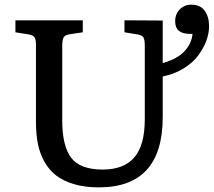

<svg xmlns="http://www.w3.org/2000/svg" viewBox="-20 -787 914 821"><path d="M402.8 14.2Q342.8 14.2 296.4 0.5Q250 -13.2 219.5 -37.1Q189 -61 169.4 -96.4Q149.9 -131.8 141.8 -172.9Q133.8 -213.9 133.8 -264.2V-592.8Q133.8 -617.7 127.9 -627.2Q122.1 -636.7 101.1 -640.1L45.9 -648.9V-700.2H334V-648.9L275.9 -640.1Q256.3 -636.7 251.2 -625.5Q246.1 -614.3 246.1 -588.9V-272.9Q246.1 -162.6 284.4 -112.3Q322.8 -62 418.9 -62Q510.3 -62 554.7 -114.3Q599.1 -166.5 599.1 -276.9V-592.8Q599.1 -617.2 593.3 -627Q587.4 -636.7 565.9 -640.1L512.2 -648.9V-700.2L675.8 -699.2V-517.1Q739.7 -535.6 769.8 -568.8Q799.8 -602.1 803.2 -642.1H792Q729 -642.1 729 -695.8Q729 -727.1 749 -747.1Q769 -767.1 797.9 -767.1Q836.4 -767.1 855.2 -741.2Q874 -715.3 874 -674.8Q874 -644.5 862.1 -612.3Q850.1 -580.1 827.1 -549.3Q804.2 -518.6 764.6 -494.1Q725.1 -469.7 675.8 -460V-286.1Q675.8 14.2 402.8 14.2Z"/></svg>

Font: Literata Book Medium
Style: Regular
Weight: 500
Designer: Latin by Veronika Burian and Jose Scaglione. Greek by Irene Vlachou. Cyrillic by Vera Evstafieva
Foundry: TypeTogether
Version: Version 2.003;PS 002.003;hotconv 1.0.88;makeotf.lib2.5.64775